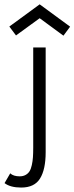

<svg xmlns="http://www.w3.org/2000/svg" viewBox="-66 -624 335 864"><path d="M6 -464.5 -24 -504.5 112.5 -604.5 249.5 -504 219.5 -463.5 112.5 -542ZM29.5 220Q-19.5 220 -45.5 200L-20 156Q-5.5 169.5 22.5 169.5Q38 169.5 49.2 163.2Q60.5 157 67 146.5Q73.5 136 77.2 118.8Q81 101.5 82.2 83.8Q83.5 66 83.5 40.5V-410.5H139.5V60.5Q139.5 138.5 114.2 179.2Q89 220 29.5 220Z"/></svg>

Font: League Spartan Light
Style: Regular
Weight: 277
Foundry: The League of Moveable Type
Version: Version 2.002